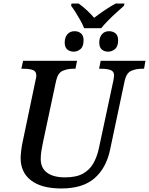

<svg xmlns="http://www.w3.org/2000/svg" viewBox="-20 -1059 845 1089"><path d="M457 -899Q450 -918 437 -941.5Q424 -965 409.5 -988Q395 -1011 383 -1027L386 -1039H426Q449 -1023 472.5 -1001Q496 -979 514 -958Q541 -979 574.5 -1001.5Q608 -1024 636 -1039H686L683 -1026Q664 -1009 639.5 -987Q615 -965 592 -941.5Q569 -918 554 -899ZM399 -766Q376 -766 361.5 -778.5Q347 -791 347 -817Q347 -847 362 -864.5Q377 -882 403 -882Q425 -882 439.5 -869.5Q454 -857 454 -831Q454 -795 436.5 -780.5Q419 -766 399 -766ZM594 -766Q571 -766 557 -778.5Q543 -791 543 -817Q543 -847 558 -864.5Q573 -882 598 -882Q621 -882 635.5 -869.5Q650 -857 650 -831Q650 -795 632 -780.5Q614 -766 594 -766ZM328 10Q216 10 156.5 -35.5Q97 -81 97 -163Q97 -179 100.5 -207Q104 -235 108 -252L181 -601Q186 -620 186 -631Q186 -655 166 -662Q146 -669 114 -669H101L111 -714H417L408 -669H395Q362 -669 335 -657Q308 -645 298 -600L223 -248Q218 -225 214.5 -201.5Q211 -178 211 -157Q211 -106 247 -79.5Q283 -53 349 -53Q413 -53 451 -74.5Q489 -96 509.5 -132.5Q530 -169 540 -214L623 -602Q624 -609 625.5 -617.5Q627 -626 627 -631Q627 -655 606.5 -662Q586 -669 555 -669H542L551 -714H805L797 -669H784Q751 -669 724 -657Q697 -645 687 -600L604 -208Q582 -105 515.5 -47.5Q449 10 328 10Z"/></svg>

Font: Noto Serif Medium
Style: Italic
Weight: 500
Italic angle: -12°
Designer: Monotype Design Team
Foundry: Monotype Imaging Inc.
Version: Version 2.014; ttfautohint (v1.8.4.7-5d5b)